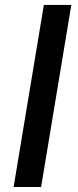

<svg xmlns="http://www.w3.org/2000/svg" viewBox="-20 -747 310 767"><path d="M264.9 -727.3 144.2 0H34.4L155.2 -727.3Z"/></svg>

Font: Inter UI Medium
Style: Italic
Weight: 500
Italic angle: 9.39999°
Designer: Rasmus Andersson
Foundry: rsms
Version: 3.2;8d6f07862